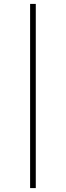

<svg xmlns="http://www.w3.org/2000/svg" viewBox="-20 -804 336 982"><path d="M134 158V-784H163V158Z"/></svg>

Font: Panamera Thin
Style: Regular
Weight: 100
Designer: Bastien Sozeau
Foundry: NBR — Bastien Sozeau
Version: Version 3.003;gftools[0.9.33]